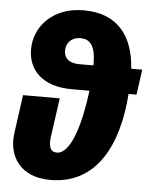

<svg xmlns="http://www.w3.org/2000/svg" viewBox="-55 -806 687 870"><g transform="rotate(5 289.0 -371.5)"><path d="M578 -516H528C518 -666 444 -761 291 -761C150 -761 68 -667 68 -565C68 -469 135 -400 267 -400H348C332 -267 293 -108 225 -108C194 -108 187 -135 192 -176L217 -354H50L26 -180C11 -74 69 18 206 18C416 18 509 -166 526 -401H562ZM291 -516C247 -516 222 -536 222 -572C222 -606 246 -634 286 -634C327 -634 356 -611 356 -523V-516Z"/></g></svg>

Font: Fira Sans ExtraBold
Style: Italic
Weight: 800
Italic angle: -8°
Designer: bBox Type GmbH & Carrois Corporate GbR & Edenspiekermann AG
Foundry: bBox Type GmbH & Carrois Corporate GbR & Edenspiekermann AG
Version: Version 4.301;PS 004.301;hotconv 1.0.88;makeotf.lib2.5.64775